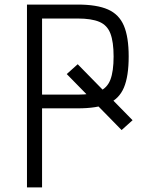

<svg xmlns="http://www.w3.org/2000/svg" viewBox="-20 -820 640 840"><path d="M560 -294 512 -251 272 -496 320 -539ZM98 0V-800H320Q404 -800 452.5 -778.5Q501 -757 522 -707.5Q543 -658 543 -573Q543 -486 522 -436.5Q501 -387 452.5 -366.5Q404 -346 320 -346H126V-406H320Q380 -406 414.5 -420.5Q449 -435 463 -471.5Q477 -508 477 -573Q477 -637 463 -673.5Q449 -710 414.5 -724.5Q380 -739 320 -739H113L164 -790V0Z"/></svg>

Font: Victor Mono Light
Style: Regular
Weight: 300
Monospace: yes
Designer: Rune Bjørnerås
Version: Version 1.561;gftools[0.9.30]